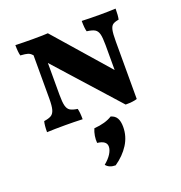

<svg xmlns="http://www.w3.org/2000/svg" viewBox="-141 -624 986 1044"><g transform="rotate(-20 351.5 -101.5)"><path d="M642 -502Q642 -461 637 -440Q613 -436 602 -428Q591 -420 586.5 -399.5Q582 -379 582 -334V-1Q560 7 515 7L195 -350V-166Q195 -123 200.5 -102Q206 -81 220 -72.5Q234 -64 262 -60Q268 -38 268 2Q218 0 168 0Q104 0 62 2Q62 -38 68 -60Q96 -64 110 -72.5Q124 -81 130 -102Q136 -123 136 -166V-416L132 -420Q123 -430 110.5 -434Q98 -438 68 -440Q62 -462 62 -502Q104 -500 163 -500Q229 -500 250 -502L523 -190V-334Q523 -378 517.5 -398.5Q512 -419 497.5 -427.5Q483 -436 452 -440Q446 -460 446 -502Q496 -500 552 -500Q598 -500 642 -502ZM461 116Q461 171 431.5 217.5Q402 264 351 299Q314 299 296 276Q323 254 337 231.5Q351 209 351 190Q351 156 298 150Q296 131 299.5 109.5Q303 88 311 70Q377 65 416 40Q440 47 450.5 65.5Q461 84 461 116Z"/></g></svg>

Font: Vollkorn SC
Style: Bold
Weight: 700
Designer: Friedrich Althausen
Foundry: Friedrich Althausen
Version: Version 4.015